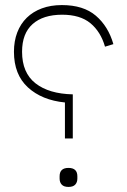

<svg xmlns="http://www.w3.org/2000/svg" viewBox="-20 -730 501 757"><path d="M236 -184V-326Q145 -335 90 -385.5Q35 -436 35 -526Q35 -568 48 -602Q61 -636 85.5 -660Q110 -684 145 -697Q180 -710 224 -710Q309 -710 358 -668Q407 -626 427 -556L394 -546Q377 -605 336.5 -638.5Q296 -672 225 -672Q150 -672 108.5 -635Q67 -598 67 -526Q67 -443 120 -401.5Q173 -360 267 -358V-184ZM250 7Q232 7 223.5 -2Q215 -11 215 -26V-35Q215 -68 250 -68Q285 -68 285 -35V-26Q285 -11 276.5 -2Q268 7 250 7Z"/></svg>

Font: IBM Plex Sans Arabic ExtLt
Style: Regular
Weight: 200
Designer: Mike Abbink, Paul van der Laan, Pieter van Rosmalen, Wael Morcos, Khajak Apelian
Foundry: Bold Monday
Version: Version 1.2